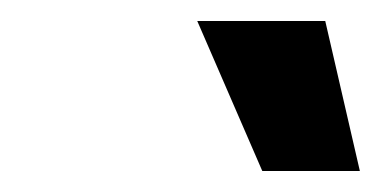

<svg xmlns="http://www.w3.org/2000/svg" viewBox="-20 -903 363 183"><path d="M230 -740 168 -883H290L323 -740Z"/></svg>

Font: Mona Sans ExtraLight SemiBold
Style: Italic
Weight: 600
Italic angle: -11.6951°
Version: Version 2.000